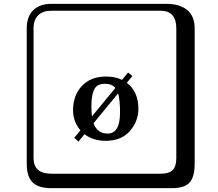

<svg xmlns="http://www.w3.org/2000/svg" viewBox="-20 -774 1140 1006"><path d="M650.9 -394 673.8 -376 644.5 -340.3Q705.1 -293.9 705.1 -204.1Q705.1 -138.2 660.2 -87.2Q615.2 -36.1 534.2 -36.1Q468.3 -36.1 422.9 -70.8L391.1 -32.2L369.1 -51.8L401.4 -91.3Q362.8 -135.7 362.8 -196.8Q362.8 -274.9 409.4 -324Q456.1 -373 536.1 -373Q584 -373 619.6 -355.5ZM529.8 -335Q506.8 -335 491.9 -325.9Q477.1 -316.9 470.5 -298.3Q463.9 -279.8 461.4 -261.5Q459 -243.2 459 -214.8Q459 -185.5 461.9 -164.6L584.5 -313Q566.4 -335 529.8 -335ZM249 -717.8Q204.1 -717.8 179.9 -693.8Q155.8 -669.9 155.8 -625V53.2Q155.8 136.2 249 136.2H820.8Q865.7 136.2 884.8 117.2Q903.8 98.1 903.8 53.2V-625Q903.8 -717.8 820.8 -717.8ZM1000 84Q1000 152.8 973.4 182.4Q946.8 211.9 880.9 211.9H249Q181.2 211.9 150.6 181.4Q120.1 150.9 120.1 84V-625Q120.1 -687 154.1 -720.5Q188 -753.9 249 -753.9H851.1Q920.9 -753.9 960.4 -721.9Q1000 -689.9 1000 -625ZM598.6 -284.7 470.2 -128.4Q489.3 -74.2 543.9 -74.2Q608.9 -74.2 608.9 -184.1Q608.9 -252 598.6 -284.7Z"/></svg>

Font: Linux Biolinum Keyboard
Style: Regular
Weight: 700
Designer: Philipp H. Poll
Foundry: Philipp H. Poll
Version: Version 0.6.1 ; ttfautohint (v0.9)